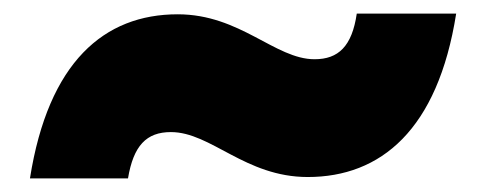

<svg xmlns="http://www.w3.org/2000/svg" viewBox="-20 -456 714 282"><path d="M241 -435C133 -435 51 -365 24 -194H168C176 -242 195 -262 231 -262C290 -262 340 -196 432 -196C539 -196 623 -265 650 -436H504C497 -388 477 -369 442 -369C384 -369 333 -435 241 -435Z"/></svg>

Font: Poppins STUK1
Style: Regular
Weight: 400
Designer: Jonny Pinhorn (original), Sammy Jo Hughes (modified version)
Foundry: Type Mafia
Version: Version 1.002;hotconv 1.0.109;makeotfexe 2.5.65596